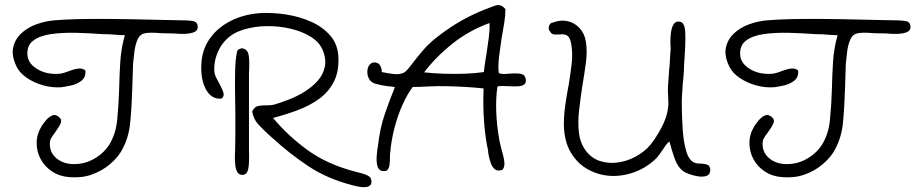

<svg xmlns="http://www.w3.org/2000/svg" viewBox="-20 -666 3695 775"><path d="M260 49Q220 46 190 26Q160 6 144 -24Q128 -54 128 -89Q128 -124 148 -157Q149 -158 150 -160Q155 -168 166 -181Q177 -194 191 -200Q205 -206 220 -192Q230 -183 225.5 -170Q221 -157 202 -131Q183 -106 182 -97Q176 -52 210.5 -25Q245 2 301 -5Q335 -9 367.5 -29.5Q400 -50 419 -79Q447 -122 453 -181.5Q459 -241 461 -308Q462 -361 465.5 -416.5Q469 -472 484 -524Q474 -524 464.5 -524.5Q455 -525 444 -526Q434 -527 424 -527.5Q414 -528 403 -528Q401 -528 397 -528Q344 -532 288.5 -533.5Q233 -535 186.5 -528.5Q140 -522 113.5 -501.5Q87 -481 91 -441Q95 -408 131.5 -386.5Q168 -365 217 -368Q229 -369 240 -372.5Q251 -376 261 -380Q286 -389 300 -389.5Q314 -390 324 -382L325 -379Q326 -353 308 -339.5Q290 -326 267 -321Q244 -316 229 -314Q192 -311 154.5 -321.5Q117 -332 88 -352Q59 -372 47 -397Q26 -440 33 -473.5Q40 -507 65.5 -531Q91 -555 127 -568Q163 -581 200 -584Q264 -589 342.5 -589.5Q421 -590 503.5 -588.5Q586 -587 663 -585Q676 -585 689 -584.5Q702 -584 715 -584Q717 -584 722 -584Q740 -584 758.5 -581Q777 -578 778 -559Q782 -524 692 -530Q689 -531 677 -531Q665 -531 651.5 -531.5Q638 -532 630 -532Q609 -534 591 -534Q573 -534 562 -531Q544 -527 535 -506Q526 -485 522.5 -458Q519 -431 517 -407Q516 -391 516 -375Q516 -359 515 -343Q515 -335 514.5 -327Q514 -319 514 -311Q512 -237 505.5 -170Q499 -103 466 -50Q450 -25 420.5 -0.5Q391 24 351 38.5Q311 53 260 49Z M1400 81Q1300 55 1223.5 4Q1147 -47 1081 -108Q1077 -111 1073.5 -114.5Q1070 -118 1065 -122Q1043 -142 1023 -163.5Q1003 -185 998 -216Q1005 -230 1014.5 -235.5Q1024 -241 1060 -241Q1065 -241 1072 -241.5Q1079 -242 1084 -243Q1112 -251 1145.5 -264Q1179 -277 1209.5 -296Q1240 -315 1262 -339.5Q1284 -364 1291 -395.5Q1298 -427 1282 -465Q1269 -496 1234.5 -517.5Q1200 -539 1153.5 -550Q1107 -561 1057.5 -560.5Q1008 -560 964.5 -547Q921 -534 894 -507Q872 -486 859 -455.5Q846 -425 845 -394Q844 -372 849.5 -359.5Q855 -347 863 -333Q880 -302 882.5 -289Q885 -276 874 -268Q832 -264 809.5 -308.5Q787 -353 794 -423Q800 -475 831 -516Q862 -557 913 -582.5Q964 -608 1029 -613Q1080 -616 1135 -607.5Q1190 -599 1237.5 -577.5Q1285 -556 1315 -520Q1345 -484 1346 -432Q1348 -374 1326 -333Q1304 -292 1265.5 -265Q1227 -238 1179.5 -220.5Q1132 -203 1082 -190Q1143 -117 1222.5 -59.5Q1302 -2 1415 27Q1449 35 1463 42Q1477 49 1478 58Q1482 75 1474 82Q1466 89 1452.5 89.5Q1439 90 1425.5 87Q1412 84 1403 82Q1401 81 1400 81ZM958 40Q940 40 933 17.5Q926 -5 929 -60Q929 -65 929.5 -86Q930 -107 930 -135.5Q930 -164 930 -192.5Q930 -221 929.5 -243Q929 -265 929 -272Q928 -328 929 -377.5Q930 -427 937 -458Q939 -465 946 -468Q953 -471 957 -471Q979 -468 983.5 -444.5Q988 -421 985 -369V-59Q987 -4 981.5 18Q976 40 958 40Z M1522 24Q1507 20 1503 3Q1499 -14 1500.5 -34.5Q1502 -55 1504 -68Q1505 -72 1505 -73Q1513 -146 1532.5 -203.5Q1552 -261 1574 -314Q1567 -316 1560 -316.5Q1553 -317 1545 -318Q1520 -321 1495.5 -328Q1471 -335 1464 -362Q1460 -384 1468 -399Q1476 -414 1492 -414Q1506 -414 1513.5 -403Q1521 -392 1521 -375Q1525 -374 1533 -373Q1552 -369 1572 -367Q1592 -365 1609 -372Q1620 -377 1642 -406.5Q1664 -436 1692 -468Q1730 -511 1806 -560.5Q1882 -610 1981 -644Q1989 -647 2000 -644Q2011 -641 2020 -629Q2020 -604 2016 -577.5Q2012 -551 2007 -525Q2006 -521 2005.5 -516Q2005 -511 2004 -507Q1999 -475 1994.5 -438Q1990 -401 1993 -372Q1998 -368 2008.5 -367.5Q2019 -367 2041 -369Q2073 -371 2086 -367Q2099 -363 2102 -348Q2105 -331 2095 -324.5Q2085 -318 2068.5 -317.5Q2052 -317 2036 -318H2035H2033Q2020 -319 2008 -319Q1996 -319 1988 -317Q1981 -271 1983 -215.5Q1985 -160 1996 -98Q1998 -90 2000 -81Q2002 -72 2004 -64Q2015 -27 2016 -8.5Q2017 10 2008 19L2007 20Q1987 26 1976.5 16.5Q1966 7 1960.5 -9.5Q1955 -26 1952 -41Q1952 -42 1952 -43Q1951 -47 1950.5 -51Q1950 -55 1950 -59Q1939 -108 1934 -174Q1929 -240 1932 -309Q1906 -312 1868 -314.5Q1830 -317 1788.5 -318Q1747 -319 1708 -317Q1692 -316 1676 -315.5Q1660 -315 1646 -315Q1624 -286 1604.5 -242.5Q1585 -199 1572 -148.5Q1559 -98 1555 -49Q1554 -43 1554 -29Q1554 -17 1552.5 -3Q1551 11 1544.5 19Q1538 27 1522 24ZM1692 -374Q1727 -370 1770 -368.5Q1813 -367 1856 -368.5Q1899 -370 1933 -375Q1935 -392 1937.5 -410.5Q1940 -429 1944 -451Q1949 -483 1953 -514Q1957 -545 1956 -573Q1873 -543 1806 -489.5Q1739 -436 1692 -374Z M2447 44Q2398 42 2354.5 18.5Q2311 -5 2284 -50.5Q2257 -96 2256 -164Q2256 -201 2261.5 -240Q2267 -279 2274 -316Q2274 -317 2275 -320Q2282 -363 2287 -404Q2292 -445 2287 -480Q2283 -511 2272 -520.5Q2261 -530 2238 -527Q2238 -527 2237 -527Q2228 -526 2217 -527Q2206 -528 2201 -538Q2192 -547 2196 -560.5Q2200 -574 2212 -575Q2243 -587 2271.5 -580.5Q2300 -574 2320 -552Q2340 -530 2345 -497Q2351 -459 2345 -413.5Q2339 -368 2331 -321V-319Q2331 -318 2330 -316Q2323 -268 2317.5 -221Q2312 -174 2316.5 -132.5Q2321 -91 2343 -60Q2366 -28 2400.5 -16.5Q2435 -5 2473 -10Q2511 -15 2546 -34Q2581 -53 2605 -81Q2627 -108 2649 -149Q2671 -190 2676 -227Q2678 -237 2678 -249.5Q2678 -262 2677 -275V-276Q2676 -285 2676 -294.5Q2676 -304 2676 -313Q2677 -330 2678.5 -348Q2680 -366 2681 -385Q2683 -399 2683.5 -413Q2684 -427 2685 -440Q2686 -447 2686 -454Q2686 -461 2687 -468Q2687 -469 2687 -474Q2686 -484 2686 -502Q2686 -520 2689 -539Q2692 -558 2700.5 -570Q2709 -582 2726 -578Q2744 -574 2746 -535.5Q2748 -497 2742 -414Q2741 -407 2741 -401.5Q2741 -396 2741 -390Q2740 -374 2739 -358.5Q2738 -343 2736 -330Q2735 -308 2733.5 -288.5Q2732 -269 2732 -252Q2732 -199 2735.5 -146Q2739 -93 2750 -55.5Q2761 -18 2784 -9Q2786 -8 2789 -7.5Q2792 -7 2798 -6H2804Q2816 -6 2831 -2.5Q2846 1 2847 19Q2847 38 2833 43.5Q2819 49 2799 46Q2779 43 2761.5 36.5Q2744 30 2738 25Q2715 8 2703 -26.5Q2691 -61 2682 -95Q2673 -88 2666.5 -78.5Q2660 -69 2654 -60Q2639 -38 2631 -29Q2593 9 2544.5 27.5Q2496 46 2447 44Z M3137 49Q3097 46 3067 26Q3037 6 3021 -24Q3005 -54 3005 -89Q3005 -124 3025 -157Q3026 -158 3027 -160Q3032 -168 3043 -181Q3054 -194 3068 -200Q3082 -206 3097 -192Q3107 -183 3102.5 -170Q3098 -157 3079 -131Q3060 -106 3059 -97Q3053 -52 3087.5 -25Q3122 2 3178 -5Q3212 -9 3244.5 -29.5Q3277 -50 3296 -79Q3324 -122 3330 -181.5Q3336 -241 3338 -308Q3339 -361 3342.5 -416.5Q3346 -472 3361 -524Q3351 -524 3341.5 -524.5Q3332 -525 3321 -526Q3311 -527 3301 -527.5Q3291 -528 3280 -528Q3278 -528 3274 -528Q3221 -532 3165.5 -533.5Q3110 -535 3063.5 -528.5Q3017 -522 2990.5 -501.5Q2964 -481 2968 -441Q2972 -408 3008.5 -386.5Q3045 -365 3094 -368Q3106 -369 3117 -372.5Q3128 -376 3138 -380Q3163 -389 3177 -389.5Q3191 -390 3201 -382L3202 -379Q3203 -353 3185 -339.5Q3167 -326 3144 -321Q3121 -316 3106 -314Q3069 -311 3031.5 -321.5Q2994 -332 2965 -352Q2936 -372 2924 -397Q2903 -440 2910 -473.5Q2917 -507 2942.5 -531Q2968 -555 3004 -568Q3040 -581 3077 -584Q3141 -589 3219.5 -589.5Q3298 -590 3380.5 -588.5Q3463 -587 3540 -585Q3553 -585 3566 -584.5Q3579 -584 3592 -584Q3594 -584 3599 -584Q3617 -584 3635.5 -581Q3654 -578 3655 -559Q3659 -524 3569 -530Q3566 -531 3554 -531Q3542 -531 3528.5 -531.5Q3515 -532 3507 -532Q3486 -534 3468 -534Q3450 -534 3439 -531Q3421 -527 3412 -506Q3403 -485 3399.5 -458Q3396 -431 3394 -407Q3393 -391 3393 -375Q3393 -359 3392 -343Q3392 -335 3391.5 -327Q3391 -319 3391 -311Q3389 -237 3382.5 -170Q3376 -103 3343 -50Q3327 -25 3297.5 -0.5Q3268 24 3228 38.5Q3188 53 3137 49Z"/></svg>

Font: Yuji Hentaigana Akari
Style: Regular
Weight: 400
Designer: Kataoka Yuji
Foundry: Kinuta Font Factory
Version: Version 3.002